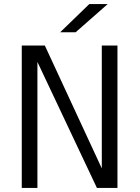

<svg xmlns="http://www.w3.org/2000/svg" viewBox="-20 -924 690 944"><path d="M87 0V-700H200.5L480.5 -96V-700H557.5V0H456.5L164 -619.5V0ZM352 -765.5H276L419 -904H509.5Z"/></svg>

Font: Trispace Light
Style: Regular
Weight: 300
Designer: Tyler Finck
Foundry: Etcetera Type Company
Version: Version 1.210; ttfautohint (v1.8.3)